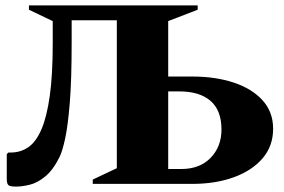

<svg xmlns="http://www.w3.org/2000/svg" viewBox="-20 -680 1050 710"><path d="M245 -523Q245 -384 238 -299Q231 -214 221 -168Q211 -122 201 -101Q177 -52 148 -28Q119 -4 90.5 3Q62 10 39 10Q16 10 10.5 4Q5 -2 5 -19V-110L11 -116H20Q56 -116 84.5 -135.5Q113 -155 133 -201Q153 -247 164 -325Q175 -403 175 -520V-602L87 -644V-660H711V-644L602 -602V-397H691Q777 -397 844.5 -374.5Q912 -352 951 -309Q990 -266 990 -204Q990 -140 951 -94.5Q912 -49 844.5 -24.5Q777 0 691 0H323V-16L412 -58V-605H245ZM643 -342H602V-55H650Q719 -55 759 -96.5Q799 -138 799 -201Q799 -272 758.5 -307Q718 -342 643 -342Z"/></svg>

Font: Spectral SC ExtraBold
Style: Regular
Weight: 800
Designer: Jean-Baptiste Levee
Foundry: Production Type
Version: Version 2.001